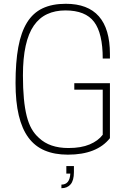

<svg xmlns="http://www.w3.org/2000/svg" viewBox="-20 -808 673 1013"><path d="M338 8Q268 8 216 -14Q164 -36 130 -82Q96 -128 79 -199.5Q62 -271 62 -370Q62 -480 76.5 -559Q91 -638 122.5 -689Q154 -740 204.5 -764Q255 -788 327 -788Q560 -788 560 -523V-499H522Q522 -632 476.5 -692.5Q431 -753 325 -753Q271 -753 229 -733.5Q187 -714 158.5 -673Q130 -632 115.5 -566.5Q101 -501 101 -410Q101 -341 106 -288Q111 -235 121 -195.5Q131 -156 147 -128Q163 -100 186 -80Q242 -27 341 -27Q408 -27 453 -46Q498 -65 522 -97V-335H372V-369H560V-79Q491 8 338 8ZM304 185V166Q348 166 351 108H330V68H370V100Q370 144 352.5 164.5Q335 185 304 185Z"/></svg>

Font: Tanohe Sans ExtraLight
Style: Regular
Weight: 250
Designer: Village Type and Design LLC & Cristiano Sobral
Foundry: Cooper Hewitt Smithsonian Design Museum
Version: Version 1.00;May 30, 2020;FontCreator 12.0.0.2522 64-bit; tt